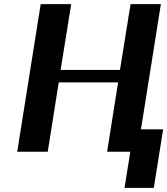

<svg xmlns="http://www.w3.org/2000/svg" viewBox="-20 -731 806 925"><path d="M63 0H210L263 -334H549L496 0H642L755 -711H609L558 -394H272L323 -711H176ZM625 -108 580 174H721L766 -108Z"/></svg>

Font: Aerodynamic
Style: Obl
Weight: 500
Designer: Google
Version: Version 2.000980; 2014